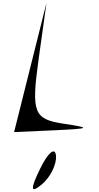

<svg xmlns="http://www.w3.org/2000/svg" viewBox="-20 -911 710 1375"><path d="M268 296C195 446 198 477 279 410C340 360 387 265 381 203C374 140 324 181 268 296ZM81 35 370 22C629 10 636 5 430 -26C224 -58 204 -105 255 -476L313 -891C235 -582 159 -274 81 35Z"/></svg>

Font: Venom Sans
Style: Obl
Weight: 400
Version: Version 1.001